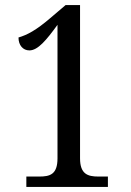

<svg xmlns="http://www.w3.org/2000/svg" viewBox="-20 -738 517 758"><path d="M84 0H406V-41H368C326 -41 296 -51 296 -113V-718H239L179 -667C122 -618 87 -600 53 -590C53 -559 71 -539 96 -539C130 -539 164 -581 207 -640V-113C207 -49 177 -41 135 -41H84Z"/></svg>

Font: Noto Serif Khmer Condensed
Style: Regular
Weight: 400
Width: 3
Designer: Danh Hong and the Monotype Design Team
Foundry: Monotype Imaging Inc.
Version: Version 2.004